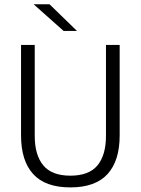

<svg xmlns="http://www.w3.org/2000/svg" viewBox="-20 -844 642 876"><path d="M301 11Q186.5 11 131.2 -50Q76 -111 76 -225.5V-639H138.5V-224Q138.5 -136.5 177.5 -89.5Q216.5 -42.5 301 -42.5Q386 -42.5 424.8 -89.5Q463.5 -136.5 463.5 -224V-639H526V-225.5Q526 -111 470.8 -50Q415.5 11 301 11ZM206 -824.5 330 -704V-703H270L134.5 -823.5V-824.5Z"/></svg>

Font: Anek Gurmukhi Medium Light
Style: Regular
Weight: 300
Version: Version 1.003